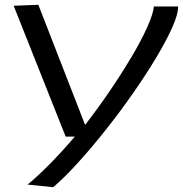

<svg xmlns="http://www.w3.org/2000/svg" viewBox="-20 -563 763 801"><path d="M622 -536H723Q724 -506 699.5 -450.5Q675 -395 632.5 -324Q590 -253 536 -175.5Q482 -98 423 -23.5Q364 51 307 114Q250 177 202 218L95 207Q139 171 190 119Q241 67 292 7H254L37 -539L140 -543L335 -42Q388 -110 438 -183.5Q488 -257 529 -326Q570 -395 594.5 -450Q619 -505 622 -536Z"/></svg>

Font: Georama ExtraExtended
Style: Italic
Weight: 400
Width: 8
Italic angle: -9°
Designer: Jean-Baptiste Levee
Foundry: Production Type
Version: Version 1.000